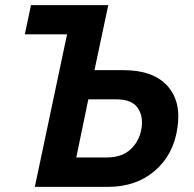

<svg xmlns="http://www.w3.org/2000/svg" viewBox="-20 -730 757 750"><path d="M116 0 242 -596H77L101 -710H403L349 -456H462Q578 -456 633.5 -395Q689 -334 673 -230Q658 -126 585 -63Q512 0 401 0ZM278 -115H398Q456 -115 490.5 -147Q525 -179 533 -230Q540 -278 517 -310Q494 -342 434 -342H325Z"/></svg>

Font: Raleway-v4020
Style: Bold Italic
Weight: 700
Italic angle: -12°
Designer: Matt McInerney, Pablo Impallari, Rodrigo Fuenzalida
Foundry: Matt McInerney, Pablo Impallari, Rodrigo Fuenzalida
Version: Version 4.020;PS 004.020;hotconv 1.0.88;makeotf.lib2.5.64775